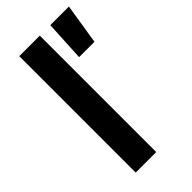

<svg xmlns="http://www.w3.org/2000/svg" viewBox="-222 -761 820 820"><g transform="rotate(-45 188.0 -351.5)"><path d="M76.2 0V-703.1H200.2V0ZM253.9 -519.5 263.7 -703.1H376L346.7 -519.5Z"/></g></svg>

Font: Sen
Style: Bold
Weight: 700
Designer: Kosal Sen, Philatype
Foundry: Philatype
Version: Version 2.000;gftools[0.9.31]